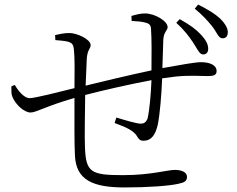

<svg xmlns="http://www.w3.org/2000/svg" viewBox="-20 -805 1040 843"><path d="M826 -621C845 -593 855 -567 870 -566C883 -565 893 -572 894 -588C895 -607 887 -626 863 -652C842 -675 816 -695 769 -721L754 -705C790 -672 809 -646 826 -621ZM912 -689C932 -663 939 -638 955 -637C969 -636 979 -643 980 -660C982 -678 971 -699 946 -724C924 -744 897 -761 850 -785L835 -767C871 -737 890 -716 912 -689ZM558 -713C582 -712 603 -710 617 -706C635 -702 642 -695 643 -679C646 -640 646 -558 645 -496C550 -476 417 -444 356 -429L361 -548C364 -588 378 -591 378 -607C378 -633 317 -660 285 -660C260 -660 240 -655 222 -651L223 -629C242 -627 266 -626 282 -621C297 -615 303 -610 305 -581C308 -554 308 -491 307 -418C243 -402 133 -374 110 -374C86 -374 60 -406 45 -432L30 -426C30 -409 29 -392 34 -381C48 -345 87 -311 114 -311C139 -311 179 -338 307 -375C307 -279 306 -178 309 -122C314 -14 388 18 527 18C633 18 724 11 763 2C791 -4 801 -10 801 -29C801 -48 779 -59 748 -59C714 -59 642 -36 520 -36C379 -36 357 -48 353 -159C351 -206 353 -301 354 -388C423 -406 543 -434 645 -453C643 -394 636 -318 628 -285C621 -267 611 -262 598 -262C581 -262 533 -276 491 -289L483 -265C522 -250 566 -235 582 -206C592 -189 599 -187 611 -187C644 -187 663 -213 673 -259C682 -303 689 -388 692 -461L752 -469C818 -475 855 -471 893 -471C918 -471 931 -475 931 -493C931 -519 902 -532 862 -532C838 -532 770 -520 693 -506L697 -631C699 -666 716 -671 716 -686C716 -712 661 -746 616 -746C597 -746 578 -741 557 -735Z"/></svg>

Font: Noto Serif CJK HK Light
Style: Regular
Weight: 300
Designer: Ryoko NISHIZUKA 西塚涼子 (kana & ideographs); Frank Grießhammer (Latin, Greek & Cyrillic); Wenlong ZHANG 张文龙 (bopomofo); San
Foundry: Adobe
Version: Version 2.001;hotconv 1.1.0;makeotfexe 2.6.0